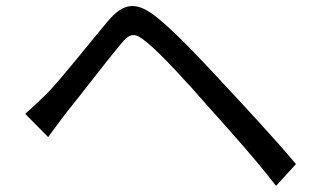

<svg xmlns="http://www.w3.org/2000/svg" viewBox="-20 -653 1040 626"><path d="M62 -282 137 -206C152 -226 174 -257 194 -283C239 -338 323 -448 371 -506C405 -548 419 -548 460 -514C504 -478 587 -388 655 -310C720 -237 811 -137 880 -47L945 -118C873 -204 771 -313 704 -385C640 -454 558 -542 497 -592C425 -652 383 -645 330 -582C267 -507 180 -396 133 -348C106 -322 88 -304 62 -282Z"/></svg>

Font: Noto Sans CJK SC Regular
Style: Regular
Weight: 400
Designer: Ryoko NISHIZUKA (kana & ideographs); Paul D. Hunt (Latin, Greek & Cyrillic); Wenlong ZHANG (bopomofo); Sandoll Communica
Foundry: Adobe Systems Incorporated
Version: Version 1.004;PS 1.004;hotconv 1.0.82;makeotf.lib2.5.63406